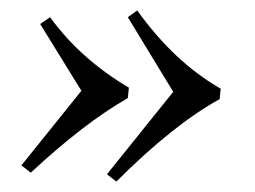

<svg xmlns="http://www.w3.org/2000/svg" viewBox="-20 -459 489 368"><path d="M185 -125 312 -283 225 -426 243 -439Q314 -340 403 -289L401 -269Q312 -220 203 -111ZM21 -142 136 -285 57 -413 76 -426Q134 -346 227 -291L225 -271Q141 -223 39 -128Z"/></svg>

Font: Almendra
Style: Italic
Weight: 400
Italic angle: -12°
Designer: Ana Sanfelippo
Foundry: Ana Sanfelippo
Version: Version 1.004